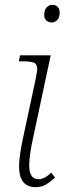

<svg xmlns="http://www.w3.org/2000/svg" viewBox="-20 -765 281 795"><path d="M194 -672Q181 -672 172 -680Q163 -688 163 -704Q163 -722 172.5 -733.5Q182 -745 197 -745Q210 -745 218.5 -737Q227 -729 227 -713Q227 -691 216.5 -681.5Q206 -672 194 -672ZM128 10Q59 10 59 -76Q59 -100 63.5 -129Q68 -158 75 -192L126 -430Q129 -445 131.5 -458.5Q134 -472 134 -479Q134 -500 120 -505.5Q106 -511 76 -511H58L63 -536H190L117 -194Q110 -163 105.5 -133Q101 -103 101 -79Q101 -23 140 -23Q164 -23 192 -50L208 -30Q189 -12 170.5 -1Q152 10 128 10Z"/></svg>

Font: Noto Serif SemiCondensed ExtraLight
Style: Italic
Weight: 200
Width: 4
Italic angle: -12°
Designer: Monotype Design Team
Foundry: Monotype Imaging Inc.
Version: Version 2.013